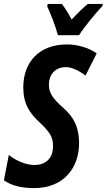

<svg xmlns="http://www.w3.org/2000/svg" viewBox="-41 -951 545 981"><path d="M255 -771H363C386 -809 450 -887 482 -920L484 -931H408C385 -913 357 -885 325 -851C307 -886 289 -913 275 -931H203L200 -919C219 -879 245 -810 255 -771ZM134 10C286 10 363 -95 363 -219C363 -298 339 -350 282 -400C227 -449 209 -477 209 -518C209 -577 248 -608 295 -608C325 -608 360 -592 396 -565L453 -678C412 -708 353 -724 302 -724C156 -724 78 -631 78 -505C78 -423 107 -375 165 -322C218 -272 230 -246 230 -205C230 -136 186 -108 135 -108C89 -108 38 -132 4 -159L-21 -30C18 -2 69 10 134 10Z"/></svg>

Font: Noto Sans ExtraCondensed
Style: Bold Italic
Weight: 700
Width: 2
Italic angle: -12°
Designer: Monotype Design Team
Foundry: Monotype Imaging Inc.
Version: Version 2.013